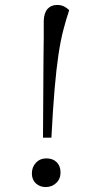

<svg xmlns="http://www.w3.org/2000/svg" viewBox="-20 -745 378 777"><path d="M156 -507Q157 -555 157 -590.5Q157 -626 157 -660Q158 -693 172.5 -709Q187 -725 211 -725Q227 -725 239 -719Q251 -713 260 -704Q247 -665 236 -622.5Q225 -580 216.5 -523Q208 -466 201 -385Q194 -304 188 -188H154ZM109 -43Q109 -69 125.5 -86.5Q142 -104 168 -104Q194 -104 209.5 -88.5Q225 -73 225 -47Q225 -21 207.5 -4.5Q190 12 165 12Q141 12 125 -3Q109 -18 109 -43Z"/></svg>

Font: Literata 36pt Light
Style: Italic
Weight: 300
Italic angle: -2°
Designer: Latin by Veronika Burian and Jose Scaglione. Greek by Irene Vlachou. Cyrillic by Vera Evstafieva
Foundry: TypeTogether
Version: Version 3.002